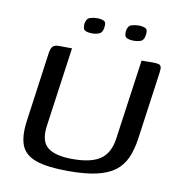

<svg xmlns="http://www.w3.org/2000/svg" viewBox="-64 -573 606 638"><g transform="rotate(10 238.5 -253.5)"><path d="M148.7 -399 110.8 -128.2Q104.5 -77.7 130.1 -57.4Q155.7 -37 214.1 -37Q277.6 -37 308.2 -58.7Q338.7 -80.5 345.4 -128.5L383.4 -399Q384.4 -399 389.9 -399Q395.4 -399 401.9 -399.1Q408.5 -399.3 414.4 -399.3Q420.3 -399.3 422 -399.3Q434.5 -399.3 440.9 -397.5Q447.3 -395.7 449.3 -389.8Q451.4 -383.8 449.3 -369.9L417.4 -141Q411.9 -103.6 399.7 -76.1Q387.6 -48.5 364.5 -30.7Q341.4 -13 303.4 -4.1Q265.4 4.8 207.4 4.8Q137.4 4.8 98.8 -8.3Q60.3 -21.5 47.8 -52.2Q35.3 -83 42.8 -136.2L75.2 -369.9Q78 -387.1 84 -393.2Q89.9 -399.3 106.7 -399.3Q117.7 -399.3 127.7 -399.1Q137.7 -399 148.7 -399ZM345.4 -459.5Q332.2 -459.5 322.7 -463.9Q313.2 -468.3 315 -486.7Q317.8 -504.6 329.4 -508.4Q341 -512.2 353.5 -512.2Q366.4 -512.2 376 -508.2Q385.5 -504.1 382.8 -486.7Q381 -468.3 370.6 -463.9Q360.3 -459.5 345.4 -459.5ZM205.5 -459.5Q190.9 -459.5 182.1 -463.9Q173.4 -468.3 175.2 -487.5Q178 -504.6 189.6 -508.4Q201.2 -512.2 213.6 -512.2Q226.6 -512.2 236 -508.2Q245.5 -504.1 242.7 -487.5Q240.9 -469.1 230.2 -464.3Q219.5 -459.5 205.5 -459.5Z"/></g></svg>

Font: Genos Thin
Style: Italic
Weight: 100
Italic angle: -8°
Designer: Robert E. Leuschke
Foundry: Robert E. Leuschke
Version: Version 1.010